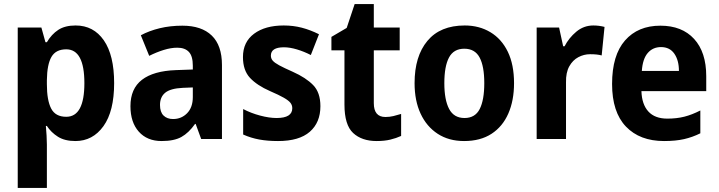

<svg xmlns="http://www.w3.org/2000/svg" viewBox="-20 -682 3526 942"><path d="M351 -557Q439 -557 489.5 -484Q540 -411 540 -274Q540 -136 487.5 -63Q435 10 350 10Q298 10 264.5 -11Q231 -32 210 -64H205Q207 -41 208.5 -17.5Q210 6 210 27V240H67V-547H183L203 -475H210Q233 -514 266 -535.5Q299 -557 351 -557ZM305 -440Q254 -440 232.5 -403Q211 -366 210 -289V-269Q210 -190 231 -149.5Q252 -109 305 -109Q394 -109 394 -274Q394 -440 305 -440Z M875 -556Q969 -556 1019 -507.5Q1069 -459 1069 -363V0H967L940 -74H937Q906 -30 870 -10Q834 10 773 10Q702 10 661 -36Q620 -82 620 -161Q620 -247 676.5 -290.5Q733 -334 843 -338L926 -341V-360Q926 -407 906.5 -427.5Q887 -448 850 -448Q819 -448 783.5 -437Q748 -426 712 -408L671 -509Q712 -531 763.5 -543.5Q815 -556 875 -556ZM876 -251Q816 -248 790.5 -227Q765 -206 765 -167Q765 -132 782.5 -115Q800 -98 829 -98Q870 -98 898 -126.5Q926 -155 926 -206V-253Z M1552 -161Q1552 -81 1500 -35.5Q1448 10 1344 10Q1293 10 1252 2.5Q1211 -5 1173 -22V-147Q1211 -127 1256 -115Q1301 -103 1337 -103Q1414 -103 1414 -151Q1414 -166 1405 -177.5Q1396 -189 1372.5 -202.5Q1349 -216 1305 -235Q1241 -263 1206.5 -300Q1172 -337 1172 -402Q1172 -476 1226.5 -516.5Q1281 -557 1372 -557Q1419 -557 1461 -546Q1503 -535 1545 -514L1505 -412Q1472 -429 1437 -439.5Q1402 -450 1373 -450Q1309 -450 1309 -409Q1309 -395 1318 -384.5Q1327 -374 1350 -361.5Q1373 -349 1416 -330Q1481 -301 1516.5 -264.5Q1552 -228 1552 -161Z M1871 -108Q1891 -108 1910 -112.5Q1929 -117 1948 -123V-15Q1924 -4 1895 3Q1866 10 1828 10Q1755 10 1712.5 -29.5Q1670 -69 1670 -169V-435H1606V-501L1681 -545L1720 -662H1814V-547H1941V-435H1814V-176Q1814 -108 1871 -108Z M2502 -274Q2502 -189 2474 -125Q2446 -61 2391.5 -25.5Q2337 10 2257 10Q2182 10 2127.5 -25.5Q2073 -61 2043.5 -124.5Q2014 -188 2014 -274Q2014 -406 2077 -481.5Q2140 -557 2260 -557Q2331 -557 2386 -524Q2441 -491 2471.5 -428Q2502 -365 2502 -274ZM2160 -274Q2160 -192 2183.5 -147.5Q2207 -103 2259 -103Q2311 -103 2333.5 -147Q2356 -191 2356 -274Q2356 -357 2333 -400Q2310 -443 2258 -443Q2206 -443 2183 -400Q2160 -357 2160 -274Z M2891 -557Q2919 -557 2946 -550L2932 -410Q2921 -413 2907.5 -414.5Q2894 -416 2875 -416Q2845 -416 2817.5 -401.5Q2790 -387 2773 -356.5Q2756 -326 2757 -278V0H2613V-547H2723L2743 -455H2750Q2771 -496 2807.5 -526.5Q2844 -557 2891 -557Z M3220 -556Q3326 -556 3385.5 -491Q3445 -426 3445 -308V-235H3127Q3129 -170 3161 -135Q3193 -100 3254 -100Q3300 -100 3337.5 -109.5Q3375 -119 3416 -140V-28Q3378 -9 3336.5 0.5Q3295 10 3238 10Q3119 10 3051 -61Q2983 -132 2983 -270Q2983 -411 3046.5 -483.5Q3110 -556 3220 -556ZM3223 -451Q3183 -451 3158 -422Q3133 -393 3129 -334H3311Q3311 -386 3288.5 -418.5Q3266 -451 3223 -451Z"/></svg>

Font: Noto Sans Lao SemiCondensed
Style: Bold
Weight: 700
Width: 4
Designer: Monotype Design Team
Foundry: Monotype Imaging Inc.
Version: Version 2.003; ttfautohint (v1.8.4.7-5d5b)